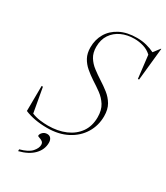

<svg xmlns="http://www.w3.org/2000/svg" viewBox="-231 -836 991 1147"><g transform="rotate(30 264.5 -262.0)"><path d="M434.5 -221Q434.5 -156.5 402.5 -104Q370.5 -51.5 311.8 -20.8Q253 10 173.5 10Q84.5 10 19 -17.5L20.5 -191H29.5L59.5 -23Q86 -12 115.5 -8.2Q145 -4.5 171 -4.5Q238.5 -4.5 291 -27Q343.5 -49.5 373.8 -92.2Q404 -135 404 -196Q404 -245.5 383.8 -277.5Q363.5 -309.5 333 -331.8Q302.5 -354 271.5 -373.5Q241 -393.5 215 -415.8Q189 -438 173.2 -467.2Q157.5 -496.5 157.5 -537Q157.5 -590 182.2 -632.5Q207 -675 255 -700Q303 -725 372.5 -725Q407 -725 437.8 -717Q468.5 -709 493 -696.5L526.5 -740H529L505.5 -515H497.5L479 -671.5Q455 -694 424 -703.2Q393 -712.5 360.5 -712.5Q312 -712.5 272.5 -694.5Q233 -676.5 209.5 -641.8Q186 -607 186 -557Q186 -516 203.5 -487.5Q221 -459 249 -437.8Q277 -416.5 308 -396.5Q339 -377 368 -354.2Q397 -331.5 415.8 -299.8Q434.5 -268 434.5 -221ZM151.5 76Q151.5 64 163.5 52.2Q175.5 40.5 194 40.5Q210 40.5 219 51.5Q228 62.5 228 81.5Q228 128.5 193.2 164.2Q158.5 200 93.5 216.5V204Q149.5 189 172 163.8Q194.5 138.5 194.5 115.5Q194.5 100 183.8 93Q173 86 162.2 83Q151.5 80 151.5 76Z"/></g></svg>

Font: Newsreader 72pt ExtraLight
Style: Italic
Weight: 275
Italic angle: -17°
Designer: Hugues Gentile
Foundry: Production Type
Version: Version 1.003; ttfautohint (v1.8.3)